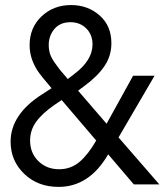

<svg xmlns="http://www.w3.org/2000/svg" viewBox="-20 -730 651 760"><path d="M22 -168.9Q22 -277.3 147 -356.9L184.1 -380.9Q141.1 -430.7 127 -452.6Q97.2 -500.5 97.2 -550.8Q97.2 -620.6 144.5 -665.3Q191.9 -710 261.2 -710Q327.6 -710 374.3 -668.9Q420.9 -627.9 420.9 -559.1Q420.9 -508.8 393.6 -468.5Q366.2 -428.2 315.9 -391.1L289.1 -371.1L401.9 -240.2L506.8 -430.2H591.8L449.2 -186L610.8 0H509.8L408.2 -119.1Q333.5 9.8 211.9 9.8Q129.4 9.8 75.7 -42Q22 -93.8 22 -168.9ZM99.1 -173.8Q99.1 -124.5 131.8 -92.3Q164.6 -60.1 213.9 -60.1Q260.7 -60.1 295.2 -89.6Q329.6 -119.1 360.8 -173.8L224.1 -334L195.8 -314.9Q147 -281.2 123 -247.8Q99.1 -214.4 99.1 -173.8ZM172.9 -551.8Q172.9 -533.7 177.7 -517.8Q182.6 -502 196 -482.7Q209.5 -463.4 217 -453.9Q224.6 -444.3 246.1 -419.9L248 -417L273.9 -437Q346.2 -491.2 346.2 -554.2Q346.2 -592.8 321.5 -617.4Q296.9 -642.1 258.8 -642.1Q217.8 -642.1 195.3 -615.2Q172.9 -588.4 172.9 -551.8Z"/></svg>

Font: TASA Explorer
Style: Regular
Weight: 400
Designer: Weizhong Zhang
Foundry: Local Remote
Version: Version 1.000;Glyphs 3.1.2 (3151)